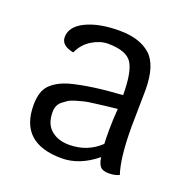

<svg xmlns="http://www.w3.org/2000/svg" viewBox="-95 -565 653 666"><g transform="rotate(20 232.0 -232.5)"><path d="M392.1 -312 390.1 -176.8Q390.1 -62 409.2 -4.9Q393.1 2.9 370.6 2.9Q348.1 2.9 339.1 -7.6Q330.1 -18.1 327.1 -41Q265.1 9.8 199.2 9.8Q44.9 9.8 44.9 -130.9Q44.9 -182.1 68.8 -206.1Q92.8 -230 134.8 -242.2Q210 -262.2 325.2 -269Q325.2 -354 304.2 -386.5Q283.2 -418.9 214.8 -418.9Q187 -418.9 157 -400.9Q127 -382.8 111.8 -349.1Q65.9 -357.9 65.9 -389.2Q65.9 -428.2 114 -451.7Q162.1 -475.1 237.3 -475.1Q312 -475.1 352.1 -439.5Q392.1 -403.8 392.1 -312ZM324.2 -217.8Q294.9 -214.8 280.5 -212.9Q266.1 -210.9 241.5 -208Q216.8 -205.1 204.8 -202.1Q192.9 -199.2 175.5 -194.1Q158.2 -189 149.7 -182.9Q141.1 -176.8 131.8 -169.9Q115.2 -155.8 115.2 -130.9Q115.2 -85.9 141.1 -64.5Q167 -43 207 -43Q274.9 -43 321.8 -87.9Q320.8 -102.1 320.8 -139.2Q320.8 -175.8 324.2 -217.8Z"/></g></svg>

Font: Sukar
Style: Regular
Weight: 400
Designer: Dario Muhafara - Ghiath Alsory
Foundry: Dario Muhafara - Ghiath Alsory
Version: Version 1.00 March 17, 2016, initial release